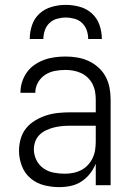

<svg xmlns="http://www.w3.org/2000/svg" viewBox="-20 -760 540 788"><path d="M223 8Q191 8 160 0Q129 -8 105 -28.5Q81 -49 69.5 -79.5Q58 -110 58 -141Q58 -166 65 -190.5Q72 -215 87.5 -234Q103 -253 125 -266Q147 -279 170.5 -286.5Q194 -294 219 -296.5Q244 -299 268 -299H373V-352Q373 -368 370 -384.5Q367 -401 359.5 -415.5Q352 -430 340 -441.5Q328 -453 313 -460Q298 -467 281.5 -470Q265 -473 249 -473Q227 -473 205.5 -469Q184 -465 165.5 -453Q147 -441 136 -421.5Q125 -402 125 -381V-379H64V-381Q64 -403 71 -424.5Q78 -446 91 -464Q104 -482 122.5 -494.5Q141 -507 161.5 -514.5Q182 -522 204.5 -525Q227 -528 249 -528Q273 -528 297 -524Q321 -520 343 -510Q365 -500 383.5 -483.5Q402 -467 413.5 -445.5Q425 -424 429.5 -400Q434 -376 434 -352V0H373V-88Q364 -66 349 -47Q334 -28 314 -15Q294 -2 270.5 3Q247 8 223 8ZM246 -47Q263 -47 280.5 -50.5Q298 -54 313.5 -62Q329 -70 341 -83Q353 -96 360.5 -112Q368 -128 370.5 -145.5Q373 -163 373 -180V-244H268Q252 -244 235 -242.5Q218 -241 202 -237Q186 -233 170.5 -226Q155 -219 143 -207.5Q131 -196 125 -180Q119 -164 119 -147Q119 -124 129.5 -103Q140 -82 158.5 -69Q177 -56 200 -51.5Q223 -47 246 -47ZM102 -600Q102 -629 111.5 -657Q121 -685 142.5 -704.5Q164 -724 192.5 -732Q221 -740 250 -740Q279 -740 307.5 -732Q336 -724 357.5 -704.5Q379 -685 388.5 -657Q398 -629 398 -600H342Q342 -618 336 -635.5Q330 -653 317 -665.5Q304 -678 286 -683Q268 -688 250 -688Q232 -688 214 -683Q196 -678 183 -665.5Q170 -653 164 -635.5Q158 -618 158 -600Z"/></svg>

Font: Iosevka Fixed Light
Style: Regular
Weight: 300
Monospace: yes
Designer: Belleve Invis
Foundry: Belleve Invis
Version: Version 32.3.0